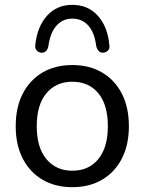

<svg xmlns="http://www.w3.org/2000/svg" viewBox="-20 -765 598 794"><path d="M279 9Q208 9 155.5 -22Q103 -53 74 -109.5Q45 -166 45 -243Q45 -321 74 -377.5Q103 -434 155.5 -465Q208 -496 279 -496Q350 -496 402.5 -465Q455 -434 484 -377.5Q513 -321 513 -243Q513 -166 484 -109.5Q455 -53 402.5 -22Q350 9 279 9ZM279 -59Q347 -59 386.5 -107Q426 -155 426 -243Q426 -332 386.5 -379.5Q347 -427 279 -427Q212 -427 172 -379.5Q132 -332 132 -243Q132 -155 172 -107Q212 -59 279 -59ZM151 -547Q139 -548 131.5 -556.5Q124 -565 126 -580Q134 -655 174.5 -700Q215 -745 279 -745Q344 -745 384.5 -700Q425 -655 432 -580Q435 -565 427 -556.5Q419 -548 407 -547Q386 -546 378 -574Q371 -631 345 -659.5Q319 -688 279 -688Q240 -688 214 -659.5Q188 -631 180 -574Q174 -546 151 -547Z"/></svg>

Font: Chiron GoRound TC N
Style: Regular
Weight: 350
Designer: Ryoko NISHIZUKA 西塚涼子 (kana, bopomofo & ideographs); Paul D. Hunt (Latin, Greek & Cyrillic); Sandoll Communications 산돌커뮤니
Foundry: Adobe
Version: Version 1.000;hotconv 1.1.1;makeotfexe 2.6.0